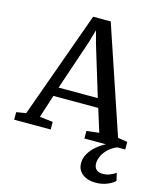

<svg xmlns="http://www.w3.org/2000/svg" viewBox="-148 -849 1001 1199"><g transform="rotate(15 352.0 -250.0)"><path d="M55 -59 303 -749H416.5L649 -58.5L711 -49V0H447V-49L527.5 -58.5L481 -207H191L143.5 -59L229 -49V0H-7V-49ZM462.5 -265.5 364 -589 342 -671.5 317.5 -587 209 -265.5ZM583.5 248.5Q553 248.5 526.2 238Q499.5 227.5 483 206.2Q466.5 185 466.5 153.5Q466.5 120.5 483.8 91Q501 61.5 528.8 38Q556.5 14.5 588 -1L619 -5L662.5 -1Q626.5 13.5 603.2 36Q580 58.5 568.8 83.2Q557.5 108 557.5 129Q557.5 155 571.2 169.2Q585 183.5 614.5 183.5Q639 183.5 659.5 175Q680 166.5 698 154.5L709 203.5Q693 221 659 234.8Q625 248.5 583.5 248.5Z"/></g></svg>

Font: Merriweather 20pt
Style: Regular
Weight: 400
Version: Version 2.100